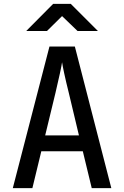

<svg xmlns="http://www.w3.org/2000/svg" viewBox="-20 -970 640 990"><path d="M46 0 235 -730H366L554 0H453L407 -190H193L147 0ZM213 -272H387L335 -490Q320 -550 311 -592Q302 -634 300 -649Q298 -634 289 -592Q280 -550 266 -491ZM115 -810 254 -950H345L485 -810H380L300 -887L222 -810Z"/></svg>

Font: JetBrainsMono NFM Medium
Style: Regular
Weight: 500
Monospace: yes
Designer: Philipp Nurullin, Konstantin Bulenkov
Foundry: JetBrains
Version: Version 2.304; ttfautohint (v1.8.4.7-5d5b);Nerd Fonts 3.3.0